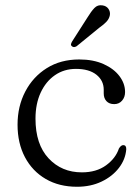

<svg xmlns="http://www.w3.org/2000/svg" viewBox="-20 -702 534 733"><path d="M457.5 -350.5Q457.5 -331 446 -317.8Q434.5 -304.5 416 -304.5Q397 -304.5 386.5 -315.8Q376 -327 376 -345.5V-359.5Q376 -394.5 348 -416.8Q320 -439 270 -439Q224.5 -439 189.8 -415Q155 -391 135.2 -348.2Q115.5 -305.5 115.5 -249Q115.5 -151 165.5 -97.5Q215.5 -44 292.5 -44Q348 -44 384.8 -70.8Q421.5 -97.5 434 -135Q442 -148 450.5 -148Q462.5 -148 462 -132Q459 -93.5 434 -61Q409 -28.5 367.8 -8.8Q326.5 11 274 11Q205.5 11 154.5 -18.8Q103.5 -48.5 75.2 -102Q47 -155.5 47 -226Q47 -296 76.5 -352.5Q106 -409 158.8 -442Q211.5 -475 282.5 -475Q336.5 -475 375.8 -457.2Q415 -439.5 436.2 -411.2Q457.5 -383 457.5 -350.5ZM314 -635.5Q328 -658.5 340.5 -671.5Q353 -684.5 371 -681.5Q386 -679.5 393.8 -668.5Q401.5 -657.5 399.5 -644.5Q397 -630.5 386.5 -619.2Q376 -608 359.5 -596.5L272.5 -525.5Q261.5 -519 254.5 -525.5Q250 -529 251.2 -534Q252.5 -539 255.5 -544Z"/></svg>

Font: Fraunces 9pt Soft Light
Style: Regular
Weight: 300
Version: Version 1.000;[0bf87f6ff]